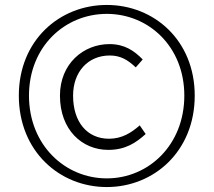

<svg xmlns="http://www.w3.org/2000/svg" viewBox="-20 -743 862 775"><path d="M411 12C602 12 766 -133 766 -357C766 -580 602 -723 411 -723C220 -723 56 -580 56 -357C56 -133 220 12 411 12ZM411 -23C242 -23 97 -158 97 -357C97 -555 242 -687 411 -687C580 -687 724 -555 724 -357C724 -158 580 -23 411 -23ZM417 -138C487 -138 529 -167 568 -202L544 -237C510 -207 472 -183 420 -183C332 -183 275 -250 275 -357C275 -454 336 -519 423 -519C466 -519 495 -502 528 -471L556 -503C521 -539 482 -565 422 -565C317 -565 222 -486 222 -357C222 -219 311 -138 417 -138Z"/></svg>

Font: Noto Sans CJK JP Light
Style: Regular
Weight: 300
Designer: Ryoko NISHIZUKA (kana & ideographs); Paul D. Hunt (Latin, Greek & Cyrillic); Wenlong ZHANG (bopomofo); Sandoll Communica
Foundry: Adobe Systems Incorporated
Version: Version 1.004;PS 1.004;hotconv 1.0.82;makeotf.lib2.5.63406